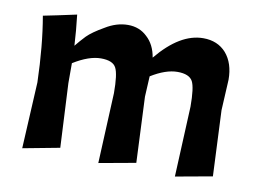

<svg xmlns="http://www.w3.org/2000/svg" viewBox="-62 -598 926 692"><g transform="rotate(10 401.5 -252.0)"><path d="M335.9 -344.7Q324.2 -368.2 280.3 -368.2Q236.3 -368.2 179.7 -333Q179.7 -308.6 179.7 -259.8Q182.6 -201.2 191.4 -25.4Q157.2 -18.6 56.6 0Q59.6 -60.5 69.3 -243.2Q65.4 -377 46.9 -483.4Q86.9 -491.2 168 -508.8Q174.8 -451.2 177.7 -396.5Q193.4 -416 211.9 -435.5Q231.4 -455.1 272.5 -478.5Q313.5 -503.9 355.5 -503.9Q397.5 -503.9 425.8 -476.6Q455.1 -450.2 462.9 -403.3Q545.9 -503.9 630.9 -503.9Q683.6 -503.9 714.8 -468.8Q746.1 -432.6 746.1 -372.1Q744.1 -335 740.2 -259.8Q743.2 -200.2 751 -19.5Q716.8 -13.7 616.2 4.9Q619.1 -59.6 627.9 -252.9Q627.9 -322.3 616.2 -344.7Q603.5 -368.2 560.5 -368.2Q517.6 -368.2 463.9 -335Q462.9 -309.6 460 -259.8Q462.9 -200.2 470.7 -19.5Q437.5 -13.7 335.9 4.9Q338.9 -59.6 347.7 -252.9Q347.7 -322.3 335.9 -344.7Z"/></g></svg>

Font: Acme Polish
Style: Regular
Weight: 400
Designer: Juan Pablo del Peral
Version: Version 1.002